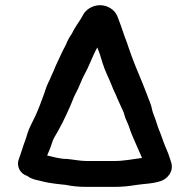

<svg xmlns="http://www.w3.org/2000/svg" viewBox="-20 -700 739 749"><path d="M316.2 29H426.6C458.5 29 484.2 26.1 511 21.6C539.3 16.8 576.4 17.4 609.4 5.5C631.4 -2.4 661.4 -31.2 646.3 -71C643.5 -78.3 641.5 -87.9 636.2 -101.3C631 -114.1 618.9 -141.5 612.8 -160.5C606 -181.9 597.9 -196.6 592.1 -216.8C585.5 -239.8 575.4 -260.2 573.6 -271.1C569.8 -294 559.8 -311.6 555.6 -325.2L545.4 -351.7C528.5 -395.7 509.4 -437 492.6 -483.4L481.2 -515.8C476.9 -528 474 -538.9 469.9 -547.9C465 -559 451.2 -603.3 444.5 -618.8C439.6 -629.8 436.6 -652.6 410 -668.5C366.8 -694.4 318 -671.1 303.3 -640.5C294 -621.1 273.7 -597.7 260.9 -569.7L251.1 -554.7C246.5 -546.8 242.8 -539.4 238.9 -530.2C234.1 -517.8 228.8 -511.1 220.6 -493C210.2 -469.7 200.2 -451.8 189.1 -423.4L177.4 -397.4C174.7 -390.3 171.6 -383.8 168.6 -378.2C159.2 -359.4 155 -340.4 147.6 -322L135.5 -289.6C125.2 -262.2 112.2 -234.7 98.7 -208.4C87.9 -187.3 84.6 -168.5 78.7 -153.1C69.7 -129.8 61.8 -101.2 54 -80.9C42.2 -50.3 59.4 -21.8 86.4 -13.6C104.1 -0.2 122.4 1.9 131.9 4.3C144.8 7.5 163.5 12.5 182 14.7L195.7 16.7C202 17.6 207.4 18.1 213.9 18.8L234.3 21H235.8C259.8 26.2 285.7 29 316.2 29ZM241.2 -80H239.6C213.5 -80 189.7 -87.7 164.1 -93.3C164.4 -94.2 164.9 -95.9 165.3 -97L173.8 -117.1C182.2 -136.7 184.2 -151.1 191.1 -162.5C214.9 -201.9 235.4 -243.4 254 -286.2C262.9 -306.5 268.3 -323.1 274.8 -334.7C289.1 -360 298.4 -389.8 308.5 -407.7C329.8 -445.3 341 -482.8 359.6 -514.8C363 -506.2 366.1 -498.4 369.6 -488.3L379.9 -454.6C390.2 -421.2 404.6 -395.6 415.2 -368.3C423.5 -345.3 431.4 -333.7 437.4 -316.8L449.4 -290C453.3 -281.3 457.5 -272.4 461.2 -264.5C465.4 -255.7 465.6 -244.4 475.5 -224.8C483.7 -208.6 488.4 -187 498.3 -165.7C508 -144.9 522.7 -108.5 534.1 -83.9C496.2 -79 464.2 -72 427.7 -72H316.2C293.1 -72 267.2 -77.5 241.2 -80Z"/></svg>

Font: NumbBunny
Style: Bk
Weight: 400
Designer: Robert Jablonski
Foundry: Cannot Into Space Fonts
Version: Version 1.0